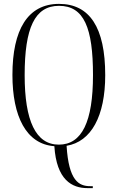

<svg xmlns="http://www.w3.org/2000/svg" viewBox="-20 -745 607 989"><path d="M430 224H458V214H445C386 214 334 186 323 6C450 -15 522 -147 522 -358C522 -603 442 -725 284 -725C123 -725 44 -592 44 -359C44 -146 115 -2 260 8C271 182 351 224 430 224ZM283 0C164 0 107 -123 107 -358C107 -601 159 -715 284 -715C413 -715 459 -601 459 -358C459 -118 402 0 283 0Z"/></svg>

Font: Noto Serif Display ExtraCondensed Light
Style: Regular
Weight: 300
Width: 2
Designer: Monotype Design Team
Foundry: Monotype Imaging Inc.
Version: Version 2.009